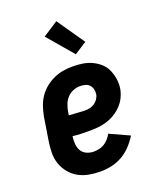

<svg xmlns="http://www.w3.org/2000/svg" viewBox="-143 -854 786 950"><g transform="rotate(-20 250.0 -379.0)"><path d="M222 8Q191 8 161 2.5Q131 -3 106 -17Q81 -31 62.5 -53.5Q44 -76 34.5 -103.5Q25 -131 25.5 -162Q26 -193 31 -223L50 -343Q55 -368 63 -393Q71 -418 86 -440.5Q101 -463 122.5 -480.5Q144 -498 168.5 -509Q193 -520 218 -524Q243 -528 268 -528Q295 -528 320.5 -524Q346 -520 368.5 -509.5Q391 -499 409.5 -482.5Q428 -466 438 -443.5Q448 -421 452 -395.5Q456 -370 452 -344Q448 -321 437.5 -299.5Q427 -278 410 -260.5Q393 -243 372.5 -230.5Q352 -218 329 -211Q306 -204 284 -202Q262 -200 239 -200Q217 -200 194.5 -200.5Q172 -201 150 -204Q147 -184 148.5 -164.5Q150 -145 158.5 -129Q167 -113 185 -104.5Q203 -96 223 -96Q237 -96 251.5 -99Q266 -102 279 -110Q292 -118 302.5 -130Q313 -142 320 -155L423 -108Q407 -82 385.5 -59Q364 -36 337 -20.5Q310 -5 280.5 1.5Q251 8 222 8ZM252 -302Q265 -302 278 -305Q291 -308 302 -315.5Q313 -323 321 -334.5Q329 -346 331 -359Q333 -373 329.5 -386Q326 -399 317.5 -408Q309 -417 296 -420.5Q283 -424 269 -424Q251 -424 233 -417Q215 -410 201.5 -395.5Q188 -381 181 -363Q174 -345 171 -327L168 -307Q178 -306 188.5 -305.5Q199 -305 209.5 -304.5Q220 -304 230.5 -303Q241 -302 252 -302ZM304 -579 189 -714 269 -766 369 -621Z"/></g></svg>

Font: Iosevka SS18 Extrabold
Style: Italic
Weight: 800
Italic angle: -9°
Monospace: yes
Designer: Belleve Invis
Foundry: Belleve Invis
Version: Version 25.1.1; ttfautohint (v1.8.4)